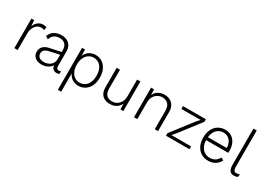

<svg xmlns="http://www.w3.org/2000/svg" viewBox="-2 -1665 3887 2810"><g transform="rotate(30 1941.0 -260.0)"><path d="M90 0V-500H137L144 -400Q161 -450 199 -480Q237 -510 290 -510Q307 -510 321 -506.5Q335 -503 345 -495L334 -445Q325 -451 312.5 -454.5Q300 -458 277 -458Q244 -458 214 -435.5Q184 -413 165 -372.5Q146 -332 146 -278V0Z M719 -328Q719 -390 686.5 -425.5Q654 -461 594 -461Q542 -461 504.5 -436.5Q467 -412 449 -357L403 -386Q424 -444 473.5 -477Q523 -510 596 -510Q649 -510 689 -491Q729 -472 752 -433.5Q775 -395 775 -338V-90Q775 -40 818 -40Q827 -40 836 -42Q845 -44 852 -47L849 -2Q842 2 830.5 4.5Q819 7 804 7Q782 7 762 -2.5Q742 -12 730 -33.5Q718 -55 718 -90V-114H733Q723 -72 695 -44.5Q667 -17 629.5 -3.5Q592 10 554 10Q487 10 443 -23Q399 -56 399 -121Q399 -175 433.5 -210.5Q468 -246 535 -259L729 -300V-253L562 -217Q508 -206 482 -184Q456 -162 456 -124Q456 -85 483.5 -62Q511 -39 562 -39Q590 -39 617.5 -47Q645 -55 668 -72Q691 -89 705 -115Q719 -141 719 -178Z M946 210V-500H996L1000 -364L993 -374Q1010 -437 1059.5 -473.5Q1109 -510 1175 -510Q1236 -510 1284.5 -479Q1333 -448 1361.5 -389.5Q1390 -331 1390 -250Q1390 -169 1361.5 -110.5Q1333 -52 1283.5 -21Q1234 10 1173 10Q1109 10 1061.5 -25Q1014 -60 995 -119L1002 -130V210ZM1166 -39Q1243 -39 1288.5 -96Q1334 -153 1334 -250Q1334 -347 1289.5 -404Q1245 -461 1168 -461Q1120 -461 1082.5 -435Q1045 -409 1023.5 -361.5Q1002 -314 1002 -250Q1002 -186 1023 -138.5Q1044 -91 1081 -65Q1118 -39 1166 -39Z M1703 10Q1655 10 1616 -9Q1577 -28 1554 -68Q1531 -108 1531 -170V-500H1587V-184Q1587 -112 1619 -75.5Q1651 -39 1717 -39Q1752 -39 1781 -52.5Q1810 -66 1831.5 -89.5Q1853 -113 1864.5 -145.5Q1876 -178 1876 -216V-500H1932V0H1883L1880 -97Q1866 -64 1840.5 -39.5Q1815 -15 1780.5 -2.5Q1746 10 1703 10Z M2112 0V-500H2162L2166 -378L2158 -386Q2177 -447 2226.5 -478.5Q2276 -510 2338 -510Q2390 -510 2430.5 -489Q2471 -468 2495 -427Q2519 -386 2519 -323V0H2463V-305Q2463 -387 2425.5 -424Q2388 -461 2330 -461Q2289 -461 2251.5 -440.5Q2214 -420 2191 -379.5Q2168 -339 2168 -279V0Z M2653 0V-43L2923 -394L2975 -453L2899 -452H2652V-500H3038V-457L2774 -114L2717 -47L2803 -48H3049V0Z M3367 10Q3300 10 3248.5 -21Q3197 -52 3167.5 -110.5Q3138 -169 3138 -250Q3138 -331 3167 -389.5Q3196 -448 3246.5 -479Q3297 -510 3361 -510Q3427 -510 3473 -480Q3519 -450 3543.5 -397Q3568 -344 3568 -275Q3568 -263 3567.5 -254Q3567 -245 3566 -238H3174V-288H3541L3513 -280Q3513 -337 3494 -377Q3475 -417 3441 -439Q3407 -461 3360 -461Q3311 -461 3273 -435.5Q3235 -410 3214 -363Q3193 -316 3193 -250Q3193 -184 3215 -137Q3237 -90 3276 -64.5Q3315 -39 3366 -39Q3419 -39 3457 -63.5Q3495 -88 3516 -130L3561 -104Q3543 -69 3514.5 -43.5Q3486 -18 3449 -4Q3412 10 3367 10Z M3765 -730V-120Q3765 -80 3776.5 -59.5Q3788 -39 3819 -39Q3836 -39 3846.5 -42Q3857 -45 3873 -52L3866 -3Q3854 3 3837.5 6.5Q3821 10 3805 10Q3750 10 3729.5 -25.5Q3709 -61 3709 -118V-730Z"/></g></svg>

Font: Kantumruy Pro Light
Style: Regular
Weight: 300
Version: Version 1.002